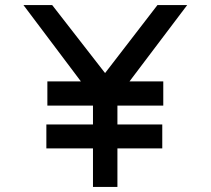

<svg xmlns="http://www.w3.org/2000/svg" viewBox="-20 -742 836 762"><path d="M494 -419H628V-323H446V-248H624V-153H446V0H349V-153H164V-248H349V-323H168V-419H301L73 -722H187L397 -452L605 -722H723Z"/></svg>

Font: SUIT SemiBold
Style: Regular
Weight: 600
Designer: Sunn Youn; Korean Glyphs from Source Han Sans (Sandoll Communications; Soo-young Jang, Joo-yeon Kang)
Foundry: Sunn
Version: Version 1.140